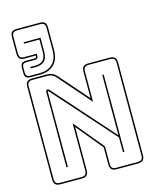

<svg xmlns="http://www.w3.org/2000/svg" viewBox="-153 -1183 1058 1297"><g transform="rotate(-15 376.5 -535.0)"><path d="M201 -622 569 -208V-630H579V-90H569V-193L191 -617Q190 -618 188.5 -619Q187 -620 186 -620Q185 -620 184.5 -619Q184 -618 184 -617V-90H174V-619Q174 -625 178 -628Q182 -631 186 -631Q190 -631 193 -629Q196 -627 201 -622ZM255 0Q274 0 282.5 -8.5Q291 -17 291 -36V-366L462 -159V-36Q462 -17 470.5 -8.5Q479 0 498 0H648Q667 0 675.5 -8.5Q684 -17 684 -36V-684Q684 -703 675.5 -711.5Q667 -720 648 -720H498Q479 -720 470.5 -711.5Q462 -703 462 -684V-471L268 -693Q255 -708 241.5 -714Q228 -720 209 -720H105Q86 -720 77.5 -711.5Q69 -703 69 -684V-36Q69 -17 77.5 -8.5Q86 0 105 0ZM255 10H105Q81 10 70 -1Q59 -12 59 -36V-684Q59 -708 70 -719Q81 -730 105 -730H209Q231 -730 246 -723Q261 -716 276 -700L452 -499V-684Q452 -708 463 -719Q474 -730 498 -730H648Q672 -730 683 -719Q694 -708 694 -684V-36Q694 -12 683 -1Q672 10 648 10H498Q474 10 463 -1Q452 -12 452 -36V-155L301 -338V-36Q301 -12 290 -1Q279 10 255 10ZM97 -741Q76 -741 66.5 -750.5Q57 -760 57 -782V-816Q57 -837 66.5 -846.5Q76 -856 97 -856H156Q163 -856 166 -860Q169 -864 169 -870V-873H93Q67 -873 56.5 -883.5Q46 -894 46 -922V-1031Q46 -1059 56.5 -1069.5Q67 -1080 93 -1080H251Q277 -1080 287.5 -1069.5Q298 -1059 298 -1031V-879Q298 -810 261 -775.5Q224 -741 163 -741ZM163 -751Q220 -751 254 -783Q288 -815 288 -879V-1031Q288 -1053 280 -1061.5Q272 -1070 251 -1070H93Q72 -1070 64 -1061.5Q56 -1053 56 -1031V-922Q56 -900 64 -891.5Q72 -883 93 -883H179V-870Q179 -859 173 -852.5Q167 -846 156 -846H97Q81 -846 74 -839Q67 -832 67 -816V-782Q67 -766 74 -758.5Q81 -751 97 -751ZM231 -981V-884Q231 -838 209.5 -818Q188 -798 148 -798H113V-808H148Q184 -808 202.5 -826Q221 -844 221 -884V-971H113V-981Z"/></g></svg>

Font: Bungee Outline
Style: Regular
Weight: 400
Designer: David Jonathan Ross
Foundry: David Jonathan Ross
Version: Version 1.001;PS 1.0;hotconv 1.0.72;makeotf.lib2.5.5900